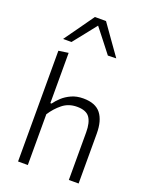

<svg xmlns="http://www.w3.org/2000/svg" viewBox="-180 -1099 933 1192"><g transform="rotate(20 286.0 -503.0)"><path d="M92.5 0V-731.5L157 -741V-409H165Q180 -430.5 204.2 -453Q228.5 -475.5 262.5 -491Q296.5 -506.5 340.5 -506.5Q421 -506.5 456.8 -460.8Q492.5 -415 492.5 -329V0H428V-315Q428 -379 405 -411.8Q382 -444.5 321.5 -444.5Q266 -444.5 226 -412.5Q186 -380.5 157 -335.5V0ZM391.5 -808.5Q361 -847.5 331.5 -885.5Q301.5 -923.5 271 -962.5Q240.5 -924 211 -886.5Q181 -848.5 150.5 -810.5H95Q129.5 -859 164.5 -908Q199.5 -957 234 -1006H307.5Q342 -957 376.8 -908Q411.5 -859 446.5 -810Z"/></g></svg>

Font: Heraclito Light
Style: Regular
Weight: 300
Designer: Kostas Bartsokas (font) & Cristiano Sobral (main changes)
Foundry: Kostas Bartsokas (font) & Cristiano Sobral (main changes)
Version: Version 1.00;July 8, 2020;FontCreator 13.0.0.2655 64-bit